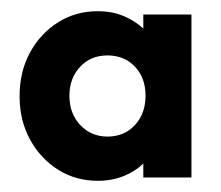

<svg xmlns="http://www.w3.org/2000/svg" viewBox="-20 -726 395 343"><path d="M155 -403Q115 -403 83.5 -423Q52 -443 33.5 -477Q15 -511 15 -554Q15 -598 33.5 -632Q52 -666 83.5 -686Q115 -706 155 -706Q180 -706 200.5 -697.5Q221 -689 236 -675V-700H322V-409H236V-434Q222 -420 201 -411.5Q180 -403 155 -403ZM172 -482Q202 -482 221 -502.5Q240 -523 240 -555Q240 -587 221 -607Q202 -627 172 -627Q142 -627 123 -606.5Q104 -586 104 -555Q104 -523 123.5 -502.5Q143 -482 172 -482Z"/></svg>

Font: Outfit Medium
Style: Regular
Weight: 500
Designer: Rodrigo Fuenzalida
Foundry: fragTYPE
Version: Version 1.100; ttfautohint (v1.8.4.7-5d5b);gftools[0.9.27]